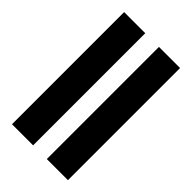

<svg xmlns="http://www.w3.org/2000/svg" viewBox="-247 -919 1006 1006"><g transform="rotate(45 256.0 -415.5)"><path d="M49 0V-831H205.5V0ZM307 0V-831H463.5V0Z"/></g></svg>

Font: Merriweather 24pt SemiCondensed Black
Style: Regular
Weight: 900
Width: 4
Designer: Eben Sorkin
Foundry: Eben Sorkin
Version: Version 2.100